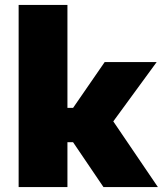

<svg xmlns="http://www.w3.org/2000/svg" viewBox="-20 -763 670 783"><path d="M56 0V-743H255V-323H278L407 -510H619L442 -268L624 0H402L278 -183H255V0Z"/></svg>

Font: Saira SemiExpanded ExtraBold
Style: Regular
Weight: 800
Width: 6
Designer: Hector Gatti with collaboration of the Omnibus-Type team
Foundry: Omnibus-Type
Version: Version 1.101